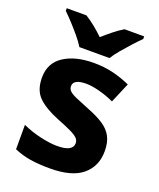

<svg xmlns="http://www.w3.org/2000/svg" viewBox="-143 -855 791 953"><g transform="rotate(20 252.5 -378.0)"><path d="M463 -163Q463 -84 407.5 -37Q352 10 236 10Q177 10 132.5 3Q88 -4 46 -22V-151Q92 -130 143 -118.5Q194 -107 231 -107Q274 -107 294 -118.5Q314 -130 314 -151Q314 -166 303.5 -177Q293 -188 266.5 -201Q240 -214 191 -233Q119 -262 82 -298Q45 -334 45 -401Q45 -478 105.5 -517.5Q166 -557 264 -557Q317 -557 363.5 -546Q410 -535 457 -514L412 -408Q373 -426 332.5 -436.5Q292 -447 263 -447Q195 -447 195 -410Q195 -396 205 -385.5Q215 -375 241 -363.5Q267 -352 315 -333Q364 -314 397 -292.5Q430 -271 446.5 -240.5Q463 -210 463 -163ZM168 -606Q154 -629 131.5 -656Q109 -683 85.5 -708.5Q62 -734 43 -752V-766H147Q174 -749 197.5 -730Q221 -711 246 -687Q273 -711 297.5 -730.5Q322 -750 348 -766H452V-752Q434 -735 410.5 -709Q387 -683 364 -656Q341 -629 327 -606Z"/></g></svg>

Font: Noto Sans Oriya
Style: Bold
Weight: 700
Designer: Amélie Bonet and Sol Matas
Foundry: Google LLC
Version: Version 2.006; ttfautohint (v1.8.4.7-5d5b)